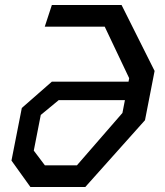

<svg xmlns="http://www.w3.org/2000/svg" viewBox="-20 -750 660 770"><path d="M102 0H322L561.5 -268L600 -465.5L467.5 -730H188L159.5 -643H400L498 -436.5L495.5 -422.5H188L67.5 -317L26 -106ZM115.5 -146 143.5 -289 215.5 -348.5H481L471 -297L288.5 -87H160Z"/></svg>

Font: Monaspace Krypton
Style: Italic
Weight: 400
Italic angle: -11°
Designer: Riley Cran & the Lettermatic Team
Foundry: Lettermatic
Version: Version 1.101 (Monaspace Krypton)